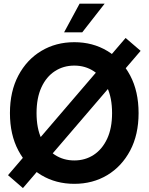

<svg xmlns="http://www.w3.org/2000/svg" viewBox="-20 -963 788 1018"><path d="M374 11.7Q276.4 11.7 199.2 -34.4Q122.1 -80.6 77.4 -164.8Q32.7 -249 32.7 -363.3Q32.7 -478.5 77.4 -562.7Q122.1 -647 199.2 -693.1Q276.4 -739.3 374 -739.3Q471.7 -739.3 548.6 -693.1Q625.5 -647 670.2 -562.7Q714.8 -478.5 714.8 -363.3Q714.8 -249 670.2 -164.8Q625.5 -80.6 548.6 -34.4Q471.7 11.7 374 11.7ZM374 -112.3Q431.6 -112.3 476.8 -141.8Q522 -171.4 548.1 -227.3Q574.2 -283.2 574.2 -363.3Q574.2 -443.8 548.1 -500Q522 -556.2 476.8 -585.7Q431.6 -615.2 374 -615.2Q316.4 -615.2 271 -585.7Q225.6 -556.2 199.7 -500Q173.8 -443.8 173.8 -363.3Q173.8 -283.2 199.7 -227.3Q225.6 -171.4 271 -141.8Q316.4 -112.3 374 -112.3ZM101.6 34.2 22.5 -34.2 646 -761.7 725.6 -693.4ZM319.8 -791.5 401.9 -943.4H534.7L416 -791.5Z"/></svg>

Font: Inter Cardless Display
Style: Bold
Weight: 700
Designer: Rasmus Andersson
Foundry: rsms
Version: Version 4.001;git-9221beed3